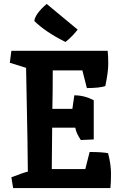

<svg xmlns="http://www.w3.org/2000/svg" viewBox="-20 -959 635 979"><path d="M249 -600Q249 -486 247 -404H349L359 -473Q410 -473 458 -448V-248L392 -245Q368 -281 364 -308H246Q244 -168 244 -97H415L437 -184Q499 -184 531 -178Q546 -121 546 -74.5Q546 -28 543 0H47L38 -55Q103 -80 122 -84Q121 -143 120 -250Q116 -490 113 -613L30 -639L38 -700H529Q532 -673 532 -632.5Q532 -592 517 -520Q486 -510 423 -510L400 -600ZM218 -939 376 -808Q348 -772 314 -745Q213 -795 155 -852Q157 -870 172.5 -891.5Q188 -913 218 -939Z"/></svg>

Font: Inika
Style: Bold
Weight: 700
Version: Version 1.001